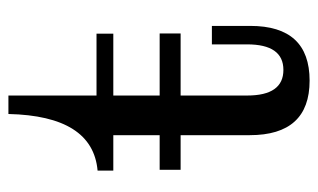

<svg xmlns="http://www.w3.org/2000/svg" viewBox="-167 -566 741 447"><g transform="rotate(-90 203.5 -342.5)"><path d="M239.3 7.8Q112.3 7.8 112.3 -131.8V-449.2H29.8V-485.8Q157.2 -497.1 161.6 -693.4H204.6V-488.3H348.6V-449.2H204.6V-137.7Q204.6 -53.2 264.2 -53.2Q323.7 -53.2 323.7 -137.7V-219.7H366.7V-130.4Q366.7 7.8 239.3 7.8ZM349.1 -292.5H31.7V-341.3H349.1Z"/></g></svg>

Font: Munson
Style: Regular
Weight: 400
Designer: Paul James MIller
Foundry: High-Logic / Made with FontCreator
Version: Version 2.10;May 5, 2019;FontCreator 11.5.0.2430 64-bit